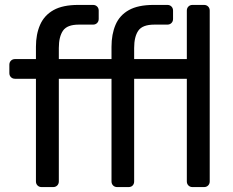

<svg xmlns="http://www.w3.org/2000/svg" viewBox="-20 -760 947 780"><path d="M149 0Q139 0 132.5 -6.5Q126 -13 126 -23V-440H41Q31 -440 24.5 -446.5Q18 -453 18 -463V-497Q18 -507 24.5 -513.5Q31 -520 41 -520H126V-570Q126 -621 143 -659.5Q160 -698 197.5 -719Q235 -740 298 -740H358Q368 -740 374.5 -733.5Q381 -727 381 -717V-683Q381 -673 374.5 -666.5Q368 -660 358 -660H300Q253 -660 236 -635.5Q219 -611 219 -565V-520H433V-570Q433 -621 449.5 -659.5Q466 -698 503.5 -719Q541 -740 604 -740H660Q670 -740 676.5 -733.5Q683 -727 683 -717V-683Q683 -673 676.5 -666.5Q670 -660 660 -660H607Q559 -660 542 -635.5Q525 -611 525 -565V-520H739V-717Q739 -727 745.5 -733.5Q752 -740 762 -740H809Q819 -740 825.5 -733.5Q832 -727 832 -717V-23Q832 -13 825.5 -6.5Q819 0 809 0H762Q752 0 745.5 -6.5Q739 -13 739 -23V-440H525V-23Q525 -13 519 -6.5Q513 0 502 0H456Q446 0 439.5 -6.5Q433 -13 433 -23V-440H219V-23Q219 -13 212.5 -6.5Q206 0 196 0Z"/></svg>

Font: Rubik Light
Style: Regular
Weight: 400
Version: Version 2.101